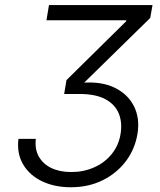

<svg xmlns="http://www.w3.org/2000/svg" viewBox="-20 -748 648 777"><path d="M266.6 9.8Q201.2 9.8 150.6 -14.2Q100.1 -38.1 73.7 -82.5Q47.4 -127 54.7 -186H125Q120.1 -145 137 -114.7Q153.8 -84.5 187.7 -68.1Q221.7 -51.8 268.6 -51.8Q318.4 -51.8 360.8 -70.6Q403.3 -89.4 431.6 -124Q460 -158.7 467.8 -205.1Q475.6 -252 460.7 -288.6Q445.8 -325.2 406.7 -346.4Q367.7 -367.7 301.3 -367.7H239.7L249 -423.8L490.7 -662.1L491.2 -666H168L178.2 -727.5H597.2L587.9 -675.3L305.7 -398.9L307.6 -412.6Q388.2 -419.9 442.9 -393.6Q497.6 -367.2 522.2 -317.9Q546.9 -268.6 536.1 -205.1Q525.9 -144 489.3 -95.5Q452.6 -46.9 395.5 -18.6Q338.4 9.8 266.6 9.8Z"/></svg>

Font: Inter 16pt Light
Style: Italic
Weight: 300
Italic angle: -9.3988°
Version: Version 4.001;git-66647c0bb